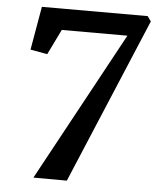

<svg xmlns="http://www.w3.org/2000/svg" viewBox="-53 -788 680 835"><g transform="rotate(5 287.0 -371.0)"><path d="M477.5 -650.5H191L137 -540L63 -553.5L96 -743H558L573.5 -721L270 0.5L124 0Z"/></g></svg>

Font: Merriweather 28pt SemiBold
Style: Italic
Weight: 600
Italic angle: -7.8°
Version: Version 2.101